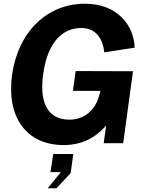

<svg xmlns="http://www.w3.org/2000/svg" viewBox="-20 -772 771 1035"><path d="M323 10C441 10 508 -46 552 -95L539 0H644L697 -388L388 -389L373 -282H522L509 -239C488 -180 437 -127 354 -127C265 -127 186 -182 213 -374C237 -548 320 -621 417 -621C495 -621 534 -567 542 -490L706 -515C702 -634 614 -752 438 -752C236 -752 78 -603 45 -368C14 -141 122 10 323 10ZM284 243 361 161 375 58H267L252 156H308L237 243Z"/></svg>

Font: Cheyenne Sans
Style: Bold Italic
Weight: 700
Italic angle: -8.13011°
Designer: The Public Sans project authors (U.S. Web Design System), Libre Franklin designed by Pablo Impallari and Rodrigo Fuenzal
Foundry: The Cheyenne Sans Project Authors
Version: Version 2.007